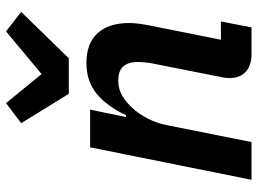

<svg xmlns="http://www.w3.org/2000/svg" viewBox="-126 -708 834 621"><g transform="rotate(-90 290.5 -397.0)"><path d="M142 0H20L125 -522H247L223 -406H229Q258 -468 298.5 -501Q339 -534 398 -534Q461 -534 494 -498Q527 -462 527 -396Q527 -379 524.5 -361.5Q522 -344 518 -324L473 -99H532L513 0H427Q390 0 369.5 -18.5Q349 -37 349 -71Q349 -79 350 -85.5Q351 -92 352 -97L395 -314Q398 -328 399.5 -342Q401 -356 401 -369Q401 -398 387 -414.5Q373 -431 340 -431Q314 -431 292.5 -418.5Q271 -406 252 -385Q232 -363 217.5 -334.5Q203 -306 197 -275ZM413 -591H298L203 -745L268 -794L362 -679L500 -794L563 -745Z"/></g></svg>

Font: IBM Plex Sans SemiBold
Style: Italic
Weight: 600
Italic angle: -11.31°
Designer: Mike Abbink, Paul van der Laan, Pieter van Rosmalen
Foundry: Bold Monday
Version: Version 3.201